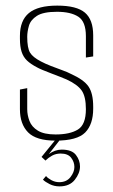

<svg xmlns="http://www.w3.org/2000/svg" viewBox="-20 -495 404 684"><path d="M178 6Q109 6 80 -23.5Q51 -53 51 -106V-176L77 -181V-106Q77 -85 85 -64Q93 -43 115 -29.5Q137 -16 178 -16Q229 -16 257.5 -33.5Q286 -51 286 -106Q286 -151 271 -172.5Q256 -194 217 -212Q210 -215 195 -221Q180 -227 162.5 -233.5Q145 -240 131 -246Q117 -252 112 -255Q89 -267 76 -279.5Q63 -292 57 -310.5Q51 -329 51 -357V-367Q51 -422 83 -448.5Q115 -475 184 -475Q253 -475 282.5 -450Q312 -425 312 -369V-294L286 -290V-366Q286 -418 259 -435.5Q232 -453 183 -453Q134 -453 111.5 -438.5Q89 -424 83 -403Q77 -382 77 -364Q77 -324 87 -307.5Q97 -291 126 -276Q141 -268 161.5 -260Q182 -252 201.5 -245Q221 -238 232 -232Q279 -211 295.5 -186.5Q312 -162 312 -115V-108Q312 -52 283.5 -23Q255 6 178 6ZM192 169Q173 169 157 161Q141 153 133 145L144 132Q149 139 162.5 146.5Q176 154 191 154Q217 154 231 136Q245 118 245 100Q245 82 233.5 67Q222 52 196 52Q179 52 165.5 59.5Q152 67 142 77L128 64L180 0H196L154 54Q176 38 200 38Q236 38 250.5 57Q265 76 265 98Q265 122 246.5 145.5Q228 169 192 169Z"/></svg>

Font: Smooch Sans Thin ExtraLight
Style: Regular
Weight: 250
Version: Version 1.010